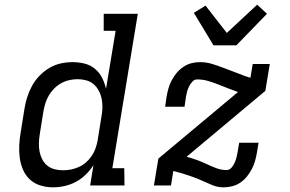

<svg xmlns="http://www.w3.org/2000/svg" viewBox="-20 -794 1240 822"><path d="M207 8Q179 8 153 0Q127 -8 108 -25.5Q89 -43 78.5 -67.5Q68 -92 64.5 -119Q61 -146 62.5 -174Q64 -202 69 -230L85 -330Q89 -355 97 -379.5Q105 -404 117.5 -427Q130 -450 149.5 -470Q169 -490 192 -503.5Q215 -517 240.5 -522.5Q266 -528 291 -528Q318 -528 343 -521.5Q368 -515 387 -499Q406 -483 417 -461Q428 -439 434 -414L475 -662H424V-735H570L461 -74H512L513 0H366L380 -87Q366 -65 346.5 -46Q327 -27 304 -15Q281 -3 256 2.5Q231 8 207 8ZM250 -65Q267 -65 284.5 -68.5Q302 -72 318.5 -79.5Q335 -87 349 -99.5Q363 -112 373 -127Q383 -142 389 -159Q395 -176 398 -193L414 -293Q418 -313 418.5 -332Q419 -351 415.5 -369.5Q412 -388 403.5 -404.5Q395 -421 381.5 -433Q368 -445 349.5 -450Q331 -455 312 -455Q295 -455 277 -451Q259 -447 242.5 -438Q226 -429 212.5 -415.5Q199 -402 189.5 -386Q180 -370 174.5 -352.5Q169 -335 166 -318L150 -218Q147 -199 146.5 -180.5Q146 -162 149.5 -144.5Q153 -127 161 -111.5Q169 -96 182.5 -85Q196 -74 213.5 -69.5Q231 -65 250 -65ZM937 8Q912 8 890 -1Q868 -10 847.5 -19.5Q827 -29 804.5 -37Q782 -45 759 -52L722 -62L712 0H639L658 -115L999 -400Q977 -408 956 -416Q935 -424 914 -432.5Q893 -441 870.5 -447.5Q848 -454 824 -454Q812 -454 803.5 -444.5Q795 -435 789.5 -424Q784 -413 781 -402Q778 -391 776 -379L770 -337H687L693 -379Q696 -397 701 -415Q706 -433 715 -450Q724 -467 736.5 -482Q749 -497 765.5 -508Q782 -519 800 -523.5Q818 -528 836 -528Q863 -528 887.5 -520.5Q912 -513 935.5 -504Q959 -495 983 -486Q1007 -477 1030 -468L1052 -461L1062 -520H1135L1116 -405L779 -123L782 -122Q804 -116 824.5 -108.5Q845 -101 865 -91.5Q885 -82 906 -74Q927 -66 950 -66Q962 -66 970.5 -75.5Q979 -85 984 -96Q989 -107 992 -118Q995 -129 997 -141L1004 -183H1087L1080 -141Q1077 -123 1072 -105Q1067 -87 1058 -70Q1049 -53 1037 -38Q1025 -23 1008.5 -12Q992 -1 973.5 3.5Q955 8 937 8ZM894 -600 810 -739 860 -770 951 -653 1081 -774 1123 -735 992 -600Z"/></svg>

Font: Iosevka Plex Etoile
Style: Italic
Weight: 400
Italic angle: -9°
Designer: Belleve Invis
Foundry: Belleve Invis
Version: Version 25.1.1; ttfautohint (v1.8.4)